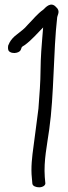

<svg xmlns="http://www.w3.org/2000/svg" viewBox="-20 -748 288 819"><path d="M15 -554C14 -547 13 -539 17 -531C28 -517 60 -520 68 -534L73 -547C74 -548 78 -552 86 -556C118 -580 137 -604 164 -631C161 -599 159 -567 156 -530C152 -477 154 -422 150 -369L144 -285C138 -232 129 -175 123 -124C117 -81 111 -32 116 12L118 35C119 46 134 51 147 51C160 51 177 44 173 29L171 7C166 -63 181 -130 190 -196C211 -344 207 -525 224 -675C225 -684 239 -701 219 -718C197 -743 174 -716 166 -708C137 -687 123 -667 98 -642C81 -622 75 -620 52 -601C37 -590 27 -578 21 -567Z"/></svg>

Font: Stray Cat
Style: BdCn
Weight: 700
Version: Version 1.0